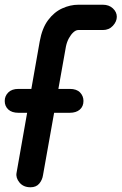

<svg xmlns="http://www.w3.org/2000/svg" viewBox="-22 -792 514 812"><path d="M107 0Q77 0 60.5 -20Q44 -40 48 -61L146 -617Q156 -673 181.5 -707Q207 -741 241 -756.5Q275 -772 309 -772H413Q439 -772 455.5 -756.5Q472 -741 472 -721Q472 -701 455.5 -683Q439 -665 413 -665H309Q299 -665 288.5 -655.5Q278 -646 269.5 -630.5Q261 -615 257 -596L160 -52Q157 -31 144 -15.5Q131 0 107 0ZM-2 -365Q-2 -386 13 -401Q28 -416 56 -416H273Q302 -416 316.5 -401Q331 -386 331 -365Q331 -342 315.5 -328.5Q300 -315 273 -315H56Q28 -315 13 -329Q-2 -343 -2 -365Z"/></svg>

Font: Edu QLD Beginner
Style: Bold
Weight: 700
Designer: Tina and Corey Anderson
Foundry: Google for Education
Version: Version 1.003